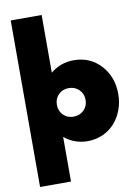

<svg xmlns="http://www.w3.org/2000/svg" viewBox="-107 -851 829 1156"><g transform="rotate(-10 307.5 -273.0)"><path d="M41.8 -781.8H230.9V-429.1Q292.7 -480 372.7 -480Q473.2 -480 538 -409.3Q602.7 -338.6 602.7 -233.6Q602.7 -182.3 585.7 -136.6Q568.6 -90.9 538.6 -57.5Q508.6 -24.1 465.7 -4.8Q422.7 14.5 372.7 14.5Q292.7 14.5 230.9 -36.4V236.4H41.8ZM377.5 -295.2Q352.3 -320 314.5 -320Q276.8 -320 252 -295.2Q227.3 -270.5 227.3 -232.7Q227.3 -195 252 -170.2Q276.8 -145.5 314.5 -145.5Q352.3 -145.5 377.5 -170.2Q402.7 -195 402.7 -232.7Q402.7 -270.5 377.5 -295.2Z"/></g></svg>

Font: Spartan MB Black
Style: Regular
Weight: 900
Designer: Matt Bailey, Mirko Velimirovic
Foundry: Matt Bailey
Version: Version 1.005